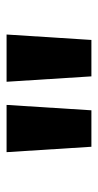

<svg xmlns="http://www.w3.org/2000/svg" viewBox="123 -892 298 584"><g transform="rotate(-90 272.0 -600.0)"><path d="M101.2 -729H244.9L228.5 -471H117.6ZM315.3 -729H459L442.5 -471H331.7Z"/></g></svg>

Font: Noto Sans Oriya
Style: Regular
Weight: 400
Designer: Amélie Bonet and Sol Matas
Foundry: Google LLC
Version: Version 2.006